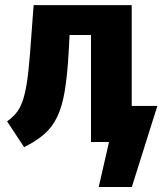

<svg xmlns="http://www.w3.org/2000/svg" viewBox="-20 -565 655 764"><path d="M606.2 -143.6 504.6 179H372.8L413.8 0H342.1V-425.6H256.9L253.3 -359Q248.2 -265.6 237.7 -203.1Q227.2 -140.5 207.4 -99.5Q187.7 -58.5 155.6 -30.8Q123.6 -3.1 75.9 20.5L8.2 -82.1Q27.7 -95.9 42.3 -112.6Q56.9 -129.2 67.7 -156.9Q78.5 -184.6 86.2 -231.5Q93.8 -278.5 99.5 -352.8L113.8 -544.6H504.1V-143.6Z"/></svg>

Font: FiraCode Nerd Font Mono
Style: Bold
Weight: 700
Monospace: yes
Designer: Carrois Corporate, Edenspiekermann AG, Nikita Prokopov
Foundry: Carrois Corporate, Edenspiekermann AG, Nikita Prokopov
Version: Version 6.002;Nerd Fonts 3.3.0